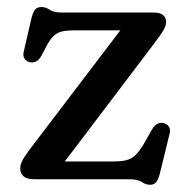

<svg xmlns="http://www.w3.org/2000/svg" viewBox="-20 -506 528 542"><path d="M414.6 -382.4 142.4 -23.1 126.8 -50.2H300.1Q323.4 -50.2 337.6 -54.1Q351.8 -57.9 362.1 -67.9Q372.4 -77.8 383.8 -96L408.5 -139.5Q415.8 -151.7 423.5 -156Q431.1 -160.3 440.3 -158.7Q451.4 -156.7 456.6 -148.7Q461.8 -140.7 459 -129.5L431.6 -17.7Q427.6 -1.3 421.7 7.1Q415.7 15.6 403.8 15.6Q391.6 15.6 380.3 7.8Q368.9 0 345.1 0H77.7Q55.7 0 46.4 -8.5Q37.1 -17 37.1 -29.6Q37.1 -40.1 42.2 -51Q47.4 -61.9 62.9 -82.8L336.7 -442.7L350 -420.4H191.3Q170.1 -420.4 156.7 -417.6Q143.3 -414.8 133.9 -406.7Q124.4 -398.6 114.8 -382.6L97.3 -349.4Q90.3 -337.1 82.7 -332.9Q75 -328.8 65.5 -330.2Q54.7 -332.2 49.4 -340.2Q44.2 -348.2 46.8 -359.4L68.4 -452.9Q73 -472.2 79.2 -479.2Q85.5 -486.2 96.8 -486.2Q109 -486.2 120.3 -478.4Q131.6 -470.6 154.9 -470.6H413.6Q431.1 -470.6 440 -463.8Q448.9 -457 448.9 -443.7Q448.9 -434.1 441.9 -421.5Q434.8 -408.9 414.6 -382.4Z"/></svg>

Font: Fraunces SuperSoft 9pt
Style: Regular
Weight: 900
Version: Version 1.000;[b76b70a41]